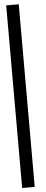

<svg xmlns="http://www.w3.org/2000/svg" viewBox="-68 -851 271 1127"><g transform="rotate(-5 67.0 -288.0)"><path d="M89 250V-826H15V250Z"/></g></svg>

Font: League Gothic Condensed
Style: Regular
Weight: 400
Width: 3
Designer: Tyler Finck
Foundry: The League of Moveable Type
Version: Version 1.001;PS 001.001;hotconv 1.0.56;makeotf.lib2.0.21325